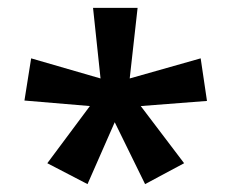

<svg xmlns="http://www.w3.org/2000/svg" viewBox="-20 -819 587 487"><path d="M329 -799 309 -620 489 -671 505 -563 337 -550 447 -405 348 -352 271 -509 202 -352 100 -405 208 -550 42 -564 59 -671 235 -620 216 -799Z"/></svg>

Font: Noto Sans Sinhala UI SemiBold
Style: Regular
Weight: 600
Designer: Jelle Bosma - Monotype Design Team
Foundry: Monotype Imaging Inc.
Version: Version 2.006; ttfautohint (v1.8.4.7-5d5b)